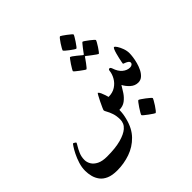

<svg xmlns="http://www.w3.org/2000/svg" viewBox="-263 -974 1529 1529"><g transform="rotate(-45 502.0 -209.5)"><path d="M931.6 -262.2Q931.6 -246.6 928.2 -220.2Q924.8 -193.8 916.7 -164.1Q908.7 -134.3 895.3 -107.7Q881.8 -81.1 862.3 -64Q842.8 -46.9 815.9 -46.9Q779.8 -46.9 751.2 -72.5Q722.7 -98.1 707 -128.9Q691.9 -102.5 671.9 -72.5Q651.9 -42.5 623.8 -21.2Q595.7 0 555.2 0Q554.7 26.9 551.5 47.9Q548.3 68.8 542.5 90.3Q521.5 175.3 470 228Q418.5 280.8 348.4 305.2Q278.3 329.6 202.1 329.6Q146.5 329.6 110.6 314Q74.7 298.3 54.9 272Q35.2 245.6 27.1 213.9Q19 182.1 19 149.9Q19 111.3 31.5 72Q43.9 32.7 60.3 0Q76.7 -32.7 90.1 -52.5Q103.5 -72.3 105 -72.3Q108.9 -72.3 118.9 -66.4Q128.9 -60.5 128.9 -57.6Q128.9 -52.7 115.7 -32Q102.5 -11.2 89.4 19.3Q76.2 49.8 76.2 85.4Q76.2 111.3 90.8 136.2Q105.5 161.1 137.9 177.5Q170.4 193.8 223.6 193.8Q317.9 193.8 379.4 177Q440.9 160.2 472.2 132.8Q490.2 117.2 498.3 98.4Q506.3 79.6 506.3 59.6Q506.3 18.1 495.8 -12Q485.4 -42 474.6 -60.5Q463.9 -79.1 463.9 -85.4Q463.9 -89.4 472.9 -109.9Q481.9 -130.4 494.1 -155.3Q506.3 -180.2 516.8 -199Q527.3 -217.8 529.8 -217.8Q538.6 -211.9 546.1 -195.3Q553.7 -178.7 559.3 -161.1Q564.9 -143.6 567.4 -133.8Q613.8 -133.8 646.7 -155.3Q679.7 -176.8 698.2 -209.5Q716.8 -242.2 720.2 -275.9Q721.2 -290 733.9 -290Q742.2 -290 748.5 -273.9Q763.7 -226.1 792.7 -202.1Q821.8 -178.2 853.5 -178.2Q868.2 -178.2 877.2 -185.1Q886.2 -191.9 886.2 -201.2Q886.2 -213.4 873.5 -221.4Q860.8 -229.5 847.9 -233.9Q835 -238.3 835 -240.2Q835 -241.7 837.6 -256.8Q840.3 -272 845 -293Q849.6 -314 855.5 -335Q861.3 -356 867.4 -369.9Q873.5 -383.8 878.9 -383.8Q886.2 -383.8 898.7 -364.7Q911.1 -345.7 921.4 -317.6Q931.6 -289.6 931.6 -262.2ZM722.2 -682.6Q722.2 -678.7 713.6 -663.8Q705.1 -648.9 693.1 -631.1Q681.2 -613.3 671.1 -600.1Q661.1 -586.9 657.7 -586.9Q653.8 -586.9 640.1 -595.9Q626.5 -605 610.1 -617.2Q593.8 -629.4 582 -639.9Q570.3 -650.4 570.3 -653.3Q570.3 -656.7 578.6 -671.9Q586.9 -687 598.6 -704.8Q610.4 -722.7 620.8 -735.8Q631.3 -749 635.7 -749Q637.7 -749 651.1 -740.2Q664.6 -731.4 680.9 -719Q697.3 -706.5 709.7 -696Q722.2 -685.5 722.2 -682.6ZM816.4 -525.4Q816.4 -521.5 808.3 -506.8Q800.3 -492.2 788.8 -474.6Q777.3 -457 767.3 -444.1Q757.3 -431.2 753.9 -431.2Q752 -431.2 739.3 -439.9Q726.6 -448.7 711.2 -460.4Q695.8 -472.2 683.8 -481.2Q671.9 -490.2 671.4 -491.2Q666.5 -495.1 663.1 -495.1Q661.1 -495.1 657.7 -489.3Q657.2 -488.3 649.2 -476.8Q641.1 -465.3 630.4 -450.7Q619.6 -436 610.1 -424.8Q600.6 -413.6 597.2 -413.6Q594.7 -413.6 581.5 -422.6Q568.4 -431.6 552 -443.8Q535.6 -456.1 523.4 -466.3Q511.2 -476.6 511.2 -479.5Q511.2 -482.9 519.8 -498Q528.3 -513.2 540.3 -531Q552.2 -548.8 562.3 -562Q572.3 -575.2 574.2 -575.2Q579.1 -575.2 591.6 -566.4Q604 -557.6 618.7 -545.9Q633.3 -534.2 644 -525.1Q654.8 -516.1 655.3 -515.6Q660.6 -510.7 662.6 -510.7Q666.5 -510.7 671.4 -518.1Q671.9 -519 680.2 -530.3Q688.5 -541.5 699.5 -555.7Q710.4 -569.8 719.5 -580.6Q728.5 -591.3 731 -591.3Q734.9 -591.3 748.3 -582.3Q761.7 -573.2 777.6 -561Q793.5 -548.8 804.9 -538.6Q816.4 -528.3 816.4 -525.4ZM809.6 121.6Q809.6 125 800.8 140.9Q792 156.7 779.8 175.5Q767.6 194.3 756.3 208.3Q745.1 222.2 740.7 222.2Q738.8 222.2 724.6 212.9Q710.4 203.6 693.1 190.9Q675.8 178.2 662.6 167.2Q649.4 156.2 649.4 152.8Q649.4 148.4 658.7 132.6Q668 116.7 680.4 97.9Q692.9 79.1 703.6 65.2Q714.4 51.3 717.8 51.3Q721.7 51.3 736.1 60.8Q750.5 70.3 767.6 83.3Q784.7 96.2 797.1 107.2Q809.6 118.2 809.6 121.6Z"/></g></svg>

Font: Scheherazade New
Style: Bold
Weight: 700
Designer: SIL International
Foundry: SIL International
Version: Version 4.000